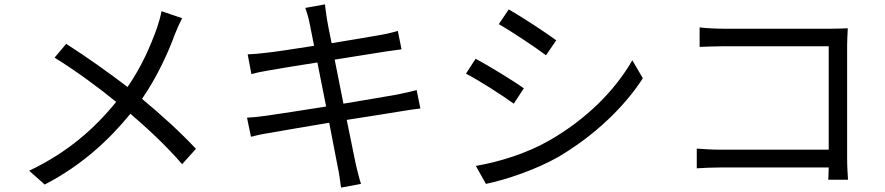

<svg xmlns="http://www.w3.org/2000/svg" viewBox="-20 -811 4040 876"><path d="M717 -760C713 -738 704 -706 697 -686C667 -601 626 -507 562 -414C483 -475 367 -557 282 -611L229 -548C325 -489 436 -407 510 -346C412 -225 288 -115 113 -32L184 31C358 -59 482 -178 575 -292C661 -218 737 -147 811 -62L874 -132C803 -208 717 -286 628 -360C695 -457 746 -567 778 -655C786 -676 801 -709 811 -728Z M1881 -400C1860 -394 1832 -388 1794 -380C1744 -371 1649 -355 1547 -338L1507 -539C1603 -554 1694 -569 1740 -576C1766 -580 1797 -584 1812 -586L1795 -670C1778 -665 1753 -658 1724 -653C1682 -645 1590 -630 1493 -614C1481 -670 1474 -711 1472 -722C1469 -744 1464 -772 1463 -791L1373 -775C1380 -755 1387 -733 1392 -707C1395 -695 1402 -656 1413 -602C1319 -587 1232 -574 1193 -570C1161 -566 1135 -564 1110 -563L1127 -473C1149 -479 1176 -485 1208 -490C1246 -497 1333 -511 1428 -526L1468 -325C1354 -307 1245 -290 1195 -283C1169 -279 1130 -275 1107 -274L1125 -187C1147 -193 1174 -199 1213 -205C1262 -214 1369 -232 1482 -251C1501 -152 1517 -71 1521 -49C1528 -19 1531 11 1536 45L1627 28C1618 0 1610 -34 1603 -63C1598 -86 1582 -166 1562 -264C1660 -279 1753 -294 1808 -303C1845 -309 1877 -314 1898 -316Z M2301 -768 2256 -701C2315 -667 2423 -595 2471 -559L2518 -627C2475 -659 2360 -735 2301 -768ZM2151 -54 2197 28C2290 9 2428 -38 2529 -96C2688 -190 2826 -319 2913 -454L2865 -536C2784 -395 2652 -265 2486 -170C2385 -112 2261 -73 2151 -54ZM2150 -543 2106 -475C2166 -444 2275 -374 2324 -338L2370 -408C2326 -440 2210 -511 2150 -543Z M3849 9C3848 -7 3845 -52 3845 -88V-604C3845 -628 3847 -659 3848 -682C3828 -681 3798 -680 3774 -680H3281C3249 -680 3205 -682 3172 -686V-597C3196 -598 3245 -600 3282 -600H3761V-128H3270C3228 -128 3185 -131 3159 -133V-43C3186 -45 3231 -47 3272 -47H3761C3760 -23 3760 -2 3759 9Z"/></svg>

Font: Noto Sans CJK KR Regular
Style: Regular
Weight: 400
Designer: Ryoko NISHIZUKA (kana & ideographs); Paul D. Hunt (Latin, Greek & Cyrillic); Wenlong ZHANG (bopomofo); Sandoll Communica
Foundry: Adobe Systems Incorporated
Version: Version 1.004;PS 1.004;hotconv 1.0.82;makeotf.lib2.5.63406